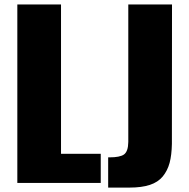

<svg xmlns="http://www.w3.org/2000/svg" viewBox="-20 -830 859 871"><path d="M470.7 21V-116.2Q474.1 -116.2 477.5 -116.2Q523.4 -116.2 542 -128.9Q561.5 -142.6 562 -186V-809.6H760.3L759.8 -177.2Q758.8 -126 749.3 -90.8Q739.7 -55.7 718.3 -29.5Q696.8 -3.4 659.7 8.8Q622.6 21 567.4 21ZM58.6 0V-809.6H256.8V-132.3H437V0Z"/></svg>

Font: Oswald
Style: Heavy
Weight: 800
Designer: Vernon Adams
Foundry: Vernon Adams
Version: 3.0; ttfautohint (v0.95) -l 8 -r 50 -G 200 -x 0 -w "G" -W -c